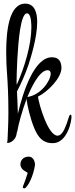

<svg xmlns="http://www.w3.org/2000/svg" viewBox="-20 -780 412 1053"><path d="M267 5H273C301 4 324 -14 340 -39C359 -68 370 -107 372 -135V-139C372 -148 370 -151 367 -151C364 -151 361 -147 359 -142C351 -115 342 -90 333 -71C326 -57 314 -36 296 -36C244 -35 195 -203 188 -250C243 -277 317 -353 317 -407C317 -435 308 -466 265 -466C167 -466 106 -275 78 -156C77 -198 75 -242 73 -278C96 -322 119 -374 136 -424C147 -458 184 -573 184 -659C184 -715 168 -760 118 -760C30 -760 14 -611 14 -496C14 -449 16 -407 18 -385C23 -318 26 -247 26 -168V-157C26 -129 25 -101 24 -75C22 -36 22 -6 19 4C36 4 51 -5 62 -21C67 -28 71 -41 73 -57C74 -58 75 -59 75 -61C81 -96 100 -169 126 -238H127C127 -237 126 -236 126 -234C129 -204 146 -129 168 -77C188 -29 214 5 267 5ZM72 -315C71 -323 71 -330 71 -336C71 -371 75 -519 90 -617C99 -673 112 -707 128 -707C144 -707 151 -679 152 -640V-629C152 -537 116 -414 72 -315ZM130 -248C145 -285 193 -395 241 -395C253 -395 258 -387 258 -376C258 -338 205 -259 130 -248ZM113 253C115 253 119 252 121 249C139 233 163 181 171 130C171 128 172 126 172 124C172 104 161 79 138 79C106 79 92 101 92 121C92 130 95 137 99 143C109 156 115 156 132 168C125 191 115 221 106 242C105 244 105 245 105 246C105 250 109 253 113 253Z"/></svg>

Font: Style Script
Style: Regular
Weight: 400
Designer: Robert E. Leuschke
Foundry: Robert E. Leuschke
Version: Version 1.010